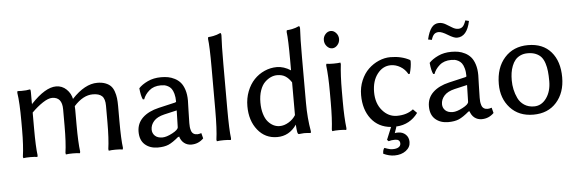

<svg xmlns="http://www.w3.org/2000/svg" viewBox="-54 -887 3838 1277"><g transform="rotate(-5 1864.5 -249.0)"><path d="M160.2 -347.2 162.1 -339.8V-345.2Q257.8 -446.8 330.1 -446.8Q370.1 -446.8 399.2 -418.9Q428.2 -391.1 436 -351.1V-355Q522 -446.8 605 -446.8Q636.2 -446.8 659.2 -438Q682.1 -429.2 695.6 -415Q709 -400.9 716.8 -378.4Q724.6 -356 727.3 -333.3Q730 -310.5 730 -279.8V-180.2Q730 -58.1 737.8 -1L735.8 9.8Q717.8 6.8 689 6.8Q660.2 6.8 642.1 9.8L640.1 -1Q649.9 -68.8 649.9 -180.2V-290Q649.9 -335.4 630.4 -354.2Q610.8 -373 568.8 -373Q503.9 -373 442.9 -305.2V-300.8Q443.8 -296.9 443.8 -280.8V-180.2Q443.8 -61.5 452.1 -1L450.2 9.8Q431.6 6.8 402.8 6.8Q374 6.8 356 9.8L354 -1Q363.8 -68.8 363.8 -180.2V-291Q363.8 -373 296.9 -373Q271.5 -373 234.6 -348.9Q197.8 -324.7 160.2 -287.1V-180.2Q160.2 -58.1 168 -1L166 9.8Q147.5 6.8 119.1 6.8Q89.8 6.8 71.8 9.8L69.8 -1Q80.1 -72.3 80.1 -180.2V-233.9Q80.1 -362.3 69.8 -426.8L71.8 -438Q78.6 -437 97.2 -437Q133.8 -437 153.8 -441.9Q157.7 -441.9 158.9 -438.5Q160.2 -435.1 160.2 -424.8Z M1115.7 -217.8 1030.8 -198.2Q983.4 -187 960.9 -161.6Q938.5 -136.2 938.5 -105Q938.5 -80.6 955.8 -63.7Q973.1 -46.9 1005.9 -46.9Q1032.7 -46.9 1072.5 -67.9Q1112.3 -88.9 1112.8 -106ZM1115.7 -41H1111.8V-43Q1069.8 -7.3 1041.5 4.9Q1013.2 17.1 969.7 17.1Q917.5 17.1 884 -12.2Q850.6 -41.5 850.6 -98.1Q850.6 -154.3 889.9 -191.7Q929.2 -229 998.5 -245.1L1109.9 -271Q1116.7 -274.4 1116.7 -275.9Q1116.7 -306.6 1110.4 -329.1Q1104 -351.6 1095 -363.5Q1085.9 -375.5 1072.5 -382.6Q1059.1 -389.6 1048.6 -391.4Q1038.1 -393.1 1024.9 -393.1Q977.1 -393.1 947.3 -367.2Q917.5 -341.3 906.7 -310.1L897.5 -311Q885.7 -334.5 880.9 -386.2Q902.3 -409.7 941.4 -428.2Q980.5 -446.8 1030.8 -446.8Q1055.7 -446.8 1077.4 -442.9Q1099.1 -439 1121.6 -427.5Q1144 -416 1159.9 -397.7Q1175.8 -379.4 1185.8 -348.4Q1195.8 -317.4 1195.8 -276.9Q1195.8 -273.4 1193.8 -207.8Q1191.9 -142.1 1191.9 -126Q1191.9 -110.4 1192.9 -100.3Q1193.8 -90.3 1198 -76.4Q1202.1 -62.5 1212.4 -55.2Q1222.7 -47.9 1238.8 -47.9Q1250 -47.9 1265.6 -53.2L1274.9 -17.1Q1240.7 17.1 1193.8 17.1Q1166 17.1 1145.3 1Q1124.5 -15.1 1115.7 -45.9Z M1371.6 -201.2V-481Q1371.6 -623.5 1364.7 -673.8L1366.7 -685.1Q1386.2 -686.5 1401.9 -689.7Q1417.5 -692.9 1425.3 -695.8Q1433.1 -698.7 1448.7 -705.1Q1455.6 -705.1 1455.6 -688Q1451.7 -625 1451.7 -499V-200.2Q1451.7 -58.1 1459.5 -1L1457.5 9.8Q1439 6.8 1410.6 6.8Q1382.3 6.8 1363.8 9.8L1361.8 -1Q1371.6 -68.8 1371.6 -201.2Z M1800.8 -393.1Q1780.3 -393.1 1759.5 -384Q1738.8 -375 1719 -356Q1699.2 -336.9 1687 -302Q1674.8 -267.1 1674.8 -221.2Q1674.8 -178.2 1685.1 -144.8Q1695.3 -111.3 1712.2 -92.3Q1729 -73.2 1748.5 -63.7Q1768.1 -54.2 1789.6 -54.2Q1819.3 -54.2 1849.4 -72.3Q1879.4 -90.3 1896.5 -118.2V-336.9Q1878.4 -364.7 1856.4 -378.9Q1834.5 -393.1 1800.8 -393.1ZM1803.7 -446.8Q1850.1 -446.8 1896.5 -417V-481Q1896.5 -623.5 1889.6 -673.8L1891.6 -685.1Q1911.1 -686.5 1926.8 -689.7Q1942.4 -692.9 1950.2 -695.8Q1958 -698.7 1973.6 -705.1Q1980.5 -705.1 1980.5 -688Q1976.6 -626 1976.6 -499V-191.9Q1976.6 -89.8 1992.7 -1L1990.7 9.8Q1971.2 6.8 1945.8 6.8Q1938.5 6.8 1928.2 8.3Q1918 9.8 1911.6 9.8Q1907.7 9.8 1905 5.1Q1902.3 0.5 1901.1 -8.1Q1899.9 -16.6 1898.9 -23.9Q1897.9 -31.2 1897.5 -42.2Q1897 -53.2 1896.5 -57.1V-54.2Q1847.2 17.1 1766.6 17.1Q1686.5 17.1 1636.5 -45.4Q1586.4 -107.9 1586.4 -204.1Q1586.4 -257.3 1604.2 -303.2Q1622.1 -349.1 1651.9 -380.4Q1681.6 -411.6 1721.2 -429.2Q1760.7 -446.8 1803.7 -446.8Z M2131.3 -597.2Q2130.9 -620.1 2146.2 -637.5Q2161.6 -654.8 2182.1 -654.8Q2202.1 -654.8 2217.5 -637.5Q2232.9 -620.1 2232.9 -597.2Q2232.9 -574.2 2217.5 -556.6Q2202.1 -539.1 2182.1 -539.1Q2162.1 -539.1 2146.7 -556.6Q2131.3 -574.2 2131.3 -597.2ZM2141.1 -180.2V-250Q2141.1 -359.4 2132.3 -429.2L2134.3 -439.9Q2152.8 -437 2181.2 -437Q2209.5 -437 2228 -439.9L2230 -429.2Q2221.2 -356 2221.2 -250V-180.2Q2221.2 -74.2 2230 -1L2228 9.8Q2209.5 6.8 2181.2 6.8Q2152.8 6.8 2134.3 9.8L2132.3 -1Q2141.1 -70.8 2141.1 -180.2Z M2544.9 103Q2521.5 103 2502 108.9L2492.2 99.1L2526.4 16.1Q2442.4 8.8 2394.3 -53.2Q2346.2 -115.2 2346.2 -211.9Q2346.2 -264.2 2365.2 -309.3Q2384.3 -354.5 2415 -384Q2445.8 -413.6 2484.4 -430.2Q2522.9 -446.8 2562 -446.8Q2636.2 -446.8 2692.4 -416L2694.3 -407.2Q2694.3 -371.1 2681.2 -325.2L2672.4 -324.2Q2653.8 -357.4 2623.3 -375.2Q2592.8 -393.1 2560.1 -393.1Q2506.8 -393.1 2470.5 -346.2Q2434.1 -299.3 2434.1 -224.1Q2434.1 -148.9 2474.9 -101.6Q2515.6 -54.2 2572.3 -54.2Q2638.7 -54.2 2681.2 -87.9L2707 -62Q2653.3 10.7 2564 16.1V11.2Q2560.5 21 2555.7 35.4Q2550.8 49.8 2547.4 59.1Q2554.2 57.1 2569.3 57.1Q2600.1 57.1 2620.1 76.2Q2640.1 95.2 2640.1 126Q2640.1 161.1 2609.6 184.1Q2579.1 207 2533.2 207Q2497.1 207 2459 189Q2459 162.1 2470.2 150.9Q2471.7 151.4 2477.8 153.6Q2483.9 155.8 2485.1 156.2Q2486.3 156.7 2491 158.2Q2495.6 159.7 2497.1 159.9Q2498.5 160.2 2502.4 161.4Q2506.3 162.6 2508.5 162.8Q2510.7 163.1 2514.2 163.6Q2517.6 164.1 2520.8 164.1Q2523.9 164.1 2527.3 164.1Q2550.3 164.1 2564.2 155.3Q2578.1 146.5 2578.1 130.9Q2578.1 103 2544.9 103Z M3054.2 -217.8 2969.2 -198.2Q2921.9 -187 2899.4 -161.6Q2877 -136.2 2877 -105Q2877 -80.6 2894.3 -63.7Q2911.6 -46.9 2944.3 -46.9Q2971.2 -46.9 3011 -67.9Q3050.8 -88.9 3051.3 -106ZM3054.2 -41H3050.3V-43Q3008.3 -7.3 2980 4.9Q2951.7 17.1 2908.2 17.1Q2856 17.1 2822.5 -12.2Q2789.1 -41.5 2789.1 -98.1Q2789.1 -154.3 2828.4 -191.7Q2867.7 -229 2937 -245.1L3048.3 -271Q3055.2 -274.4 3055.2 -275.9Q3055.2 -306.6 3048.8 -329.1Q3042.5 -351.6 3033.4 -363.5Q3024.4 -375.5 3011 -382.6Q2997.6 -389.6 2987.1 -391.4Q2976.6 -393.1 2963.4 -393.1Q2915.5 -393.1 2885.7 -367.2Q2856 -341.3 2845.2 -310.1L2835.9 -311Q2824.2 -334.5 2819.3 -386.2Q2840.8 -409.7 2879.9 -428.2Q2918.9 -446.8 2969.2 -446.8Q2994.1 -446.8 3015.9 -442.9Q3037.6 -439 3060.1 -427.5Q3082.5 -416 3098.4 -397.7Q3114.3 -379.4 3124.3 -348.4Q3134.3 -317.4 3134.3 -276.9Q3134.3 -273.4 3132.3 -207.8Q3130.4 -142.1 3130.4 -126Q3130.4 -110.4 3131.3 -100.3Q3132.3 -90.3 3136.5 -76.4Q3140.6 -62.5 3150.9 -55.2Q3161.1 -47.9 3177.2 -47.9Q3188.5 -47.9 3204.1 -53.2L3213.4 -17.1Q3179.2 17.1 3132.3 17.1Q3104.5 17.1 3083.7 1Q3063 -15.1 3054.2 -45.9ZM3028.3 -595.2Q3046.4 -595.2 3058.1 -606Q3069.8 -616.7 3080.1 -647L3104 -641.1Q3082.5 -537.1 3015.1 -537.1Q2995.1 -537.1 2956.3 -561Q2917.5 -585 2897 -585Q2877.4 -585 2866 -573.7Q2854.5 -562.5 2847.2 -537.1L2822.3 -542Q2834.5 -594.2 2854 -619.6Q2873.5 -645 2904.3 -645Q2926.8 -645 2948 -632.6Q2969.2 -620.1 2989.3 -607.7Q3009.3 -595.2 3028.3 -595.2Z M3265.1 -205.1Q3265.1 -314.5 3324 -380.6Q3382.8 -446.8 3481 -446.8Q3580.1 -446.8 3634.5 -383.8Q3689 -320.8 3689 -213.9Q3689 -111.3 3631.8 -47.1Q3574.7 17.1 3477.1 17.1Q3379.9 17.1 3322.5 -46.1Q3265.1 -109.4 3265.1 -205.1ZM3474.1 -393.1Q3446.8 -393.1 3425.5 -383.3Q3404.3 -373.5 3390.9 -357.4Q3377.4 -341.3 3368.7 -318.6Q3359.9 -295.9 3356.4 -272.5Q3353 -249 3353 -222.2Q3353 -191.4 3359.4 -161.6Q3365.7 -131.8 3379.6 -102.5Q3393.6 -73.2 3421.1 -55.2Q3448.7 -37.1 3486.3 -37.1Q3536.1 -37.1 3568.6 -82.3Q3601.1 -127.4 3601.1 -195.8Q3601.1 -233.4 3598.1 -261.5Q3595.2 -289.6 3586.9 -315.4Q3578.6 -341.3 3564.7 -357.7Q3550.8 -374 3528.1 -383.5Q3505.4 -393.1 3474.1 -393.1Z"/></g></svg>

Font: Linear Smooth Low Contrast
Style: Regular
Weight: 500
Designer: Philipp H. Poll, Flanker
Foundry: Philipp H. Poll, reworked by Flanker
Version: Version 1.010 | FøM Fix